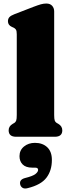

<svg xmlns="http://www.w3.org/2000/svg" viewBox="-20 -775 392 1088"><path d="M287 -710V-123.5Q287 -100.5 290.2 -91.8Q293.5 -83 301 -78.5L310 -73.5Q333 -60 333 -36.5Q333 0 290.5 0H71.5Q29 0 29 -36.5Q29 -60 52.5 -73.5L61.5 -78.5Q68.5 -83 71.8 -91.8Q75 -100.5 75 -123.5V-580.5Q75 -600 70.2 -607.2Q65.5 -614.5 56.5 -618.5L47.5 -622.5Q25 -632.5 25 -654.5Q25 -668.5 33 -677.5Q41 -686.5 60.5 -694L169 -736Q195.5 -746 211.2 -750.5Q227 -755 242.5 -755Q264 -755 275.5 -742.2Q287 -729.5 287 -710ZM163 175Q126.5 175 108.5 157Q90.5 139 90.5 110Q90.5 76 116 55.2Q141.5 34.5 178 34.5Q221 34.5 247.5 59.2Q274 84 274 131.5Q274 191.5 243.2 232Q212.5 272.5 137.5 291Q119 296 108.2 289.5Q97.5 283 94.5 270.5Q88 243 121.5 234Q166 223 181 211Q196 199 196 187.5Q196 175 179 175Z"/></svg>

Font: Fraunces 9pt S050 Black
Style: Regular
Weight: 900
Version: Version 1.000; ttfautohint (v1.8.3)